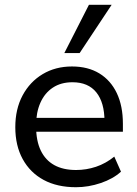

<svg xmlns="http://www.w3.org/2000/svg" viewBox="-20 -774 574 803"><path d="M298 9Q219 9 162.5 -21.5Q106 -52 75 -108.5Q44 -165 44 -242Q44 -318 74.5 -375Q105 -432 158.5 -464Q212 -496 281 -496Q348 -496 395.5 -467Q443 -438 468.5 -384.5Q494 -331 494 -256V-223H115V-281H434L417 -267Q417 -345 383 -387.5Q349 -430 283 -430Q235 -430 201 -407.5Q167 -385 149 -344.5Q131 -304 131 -251V-245Q131 -185 150.5 -144.5Q170 -104 207 -83.5Q244 -63 298 -63Q341 -63 381.5 -76.5Q422 -90 458 -119L486 -56Q453 -26 401.5 -8.5Q350 9 298 9ZM249 -552 352 -754H447L313 -552Z"/></svg>

Font: Nunito Sans 12pt ExtraLight 12pt Medium
Style: Regular
Weight: 500
Version: Version 3.101;gftools[0.9.27]